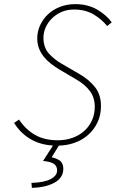

<svg xmlns="http://www.w3.org/2000/svg" viewBox="-20 -692 640 928"><path d="M256 12Q185 12 133 -16.5Q81 -45 48 -98L72 -114Q104 -66 149.5 -40Q195 -14 260 -14Q297 -14 329.5 -25.5Q362 -37 386 -58Q410 -79 424 -109Q438 -139 438 -176Q438 -221 414.5 -252Q391 -283 352 -306L264 -358Q244 -370 225 -385Q206 -400 191.5 -418Q177 -436 168.5 -458Q160 -480 160 -506Q160 -539 173.5 -569Q187 -599 211 -622Q235 -645 269 -658.5Q303 -672 344 -672Q404 -672 449 -646Q494 -620 520 -584L498 -566Q472 -599 432 -622.5Q392 -646 338 -646Q304 -646 277 -634Q250 -622 230.5 -602.5Q211 -583 200.5 -559Q190 -535 190 -510Q190 -462 216.5 -433Q243 -404 278 -384L364 -334Q411 -307 439.5 -270.5Q468 -234 468 -180Q468 -136 451.5 -101Q435 -66 406.5 -40.5Q378 -15 339.5 -1.5Q301 12 256 12ZM134 216 132 192Q194 190 225 173.5Q256 157 256 132Q256 109 239 99Q222 89 188 86L246 -4H274L230 68Q265 77 275.5 90Q286 103 286 124Q286 167 244 190.5Q202 214 134 216Z"/></svg>

Font: Source Code Pro ExtraLight
Style: Italic
Weight: 200
Italic angle: -11°
Monospace: yes
Designer: Paul D. Hunt, Teo Tuominen
Foundry: Adobe Systems Incorporated
Version: Version 1.050;PS 1.000;hotconv 16.6.51;makeotf.lib2.5.65220